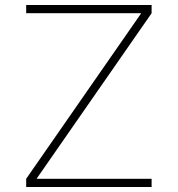

<svg xmlns="http://www.w3.org/2000/svg" viewBox="-20 -750 713 770"><path d="M85 0V-33L545 -695V-697H85V-730H588V-697L128 -35V-33H588V0Z"/></svg>

Font: M PLUS 1 Thin ExtraLight
Style: Regular
Weight: 250
Version: Version 1.001